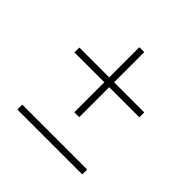

<svg xmlns="http://www.w3.org/2000/svg" viewBox="-157 -744 887 887"><g transform="rotate(45 286.0 -301.0)"><path d="M269 -177V-373H74V-405H269V-602H301V-405H498V-373H301V-177ZM74 0V-32H498V0Z"/></g></svg>

Font: Saira Expanded Thin
Style: Regular
Weight: 250
Width: 7
Designer: Hector Gatti with collaboration of the Omnibus-Type team
Foundry: Omnibus-Type
Version: Version 1.101